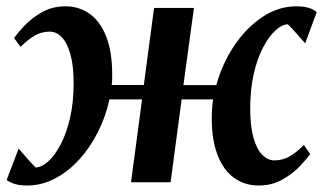

<svg xmlns="http://www.w3.org/2000/svg" viewBox="-28 -562 996 592"><path d="M56 10Q33.5 10 18.5 5.5Q3.5 1 -7.5 -7L29.5 -104Q33.5 -99 40.5 -91Q47.5 -83 55.2 -74.2Q63 -65.5 70 -57.8Q77 -50 82 -45.5Q101 -46.5 121.2 -64.8Q141.5 -83 159.2 -117Q177 -151 188 -198.5Q199 -246 199 -305Q199 -360.5 188.8 -395.8Q178.5 -431 162 -447.8Q145.5 -464.5 125.5 -464.5Q100 -464.5 79 -452.2Q58 -440 35.5 -417.5L15.5 -444.5Q25 -459 46.8 -482.2Q68.5 -505.5 100.8 -524Q133 -542.5 173.5 -542.5Q216.5 -542.5 249 -519Q281.5 -495.5 299.8 -448.5Q318 -401.5 318 -330.5Q318 -323 317.8 -315Q317.5 -307 316.5 -300H415.5L447 -537.5H570L537.5 -299.5H639Q657 -365.5 694 -420.8Q731 -476 780.5 -509.2Q830 -542.5 885.5 -542.5Q908 -542.5 923.2 -538Q938.5 -533.5 948.5 -524.5L913 -428.5Q908.5 -433.5 901.5 -441.5Q894.5 -449.5 886.8 -458.2Q879 -467 871.8 -474.8Q864.5 -482.5 859.5 -487Q841 -486.5 820.8 -467.8Q800.5 -449 782.8 -415Q765 -381 754.2 -333.5Q743.5 -286 743.5 -227Q743.5 -173 753.5 -137.5Q763.5 -102 780.5 -84.8Q797.5 -67.5 818 -67.5Q843.5 -67.5 864.5 -79.5Q885.5 -91.5 909 -115L928.5 -87Q919 -73.5 897.2 -50.2Q875.5 -27 843 -8.5Q810.5 10 769.5 10Q725.5 10 692.5 -14.5Q659.5 -39 641.8 -86.8Q624 -134.5 625 -203Q625 -215 626 -228.5Q627 -242 629 -255.5H532L498 0H376L410 -255.5H309.5Q297.5 -201 273 -153Q248.5 -105 214.5 -68.2Q180.5 -31.5 140 -10.8Q99.5 10 56 10Z"/></svg>

Font: Merriweather 60pt SemiBold
Style: Italic
Weight: 600
Italic angle: -7.8°
Version: Version 2.101